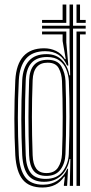

<svg xmlns="http://www.w3.org/2000/svg" viewBox="-20 -820 403 847"><path d="M287.8 0 290.5 -118.2 286.8 -118.5Q279.5 -73.8 250.1 -45.9Q220.8 -18 174.2 -18Q128 -18 104.9 -46.1Q81.8 -74.2 78 -135Q74.2 -212 74 -294.1Q73.8 -376.2 78 -466Q81 -521.2 107.4 -551.2Q133.8 -581.2 185.5 -581.2Q228.2 -581.2 253.8 -554.4Q279.2 -527.5 286 -487.8H289.5L286.8 -611.5V-693.8H165.5V-706.5H286.8V-800H302.2V-706.5H358V-693.8H302.2V0ZM165.5 -719.2V-732H256.2V-800H272.5V-719.2ZM317.5 -719.2V-800H333V-732H358V-719.2ZM167.2 7.2Q108.8 7.2 80.4 -27.4Q52 -62 47.5 -135Q39.2 -291 47.5 -466.2Q55.5 -607 174.5 -607Q203.8 -607 227.9 -595Q252 -583 266.2 -559.2H270L256.2 -639.5V-668.2H165.5V-681H272.5V-632.8L281.5 -530.8H275.8Q249 -594.2 179.8 -594.2Q122.8 -594.2 94.5 -560.9Q66.2 -527.5 63 -466.5Q58.8 -382.5 58.8 -301.2Q58.8 -220 63 -135.2Q66.8 -70.8 91.5 -38Q116.2 -5.2 170.2 -5.2Q207.8 -5.2 235.8 -24.9Q263.8 -44.5 276.8 -75.5H280.2L276 0H261.8L262 -6.8L266.2 -40.5H263Q231.2 7.2 167.2 7.2ZM317.5 0V-681H358V-668.2H333V0ZM181.2 -30.8Q232.2 -30.8 256.9 -64.2Q281.5 -97.8 283.5 -140Q286.5 -223.2 286.8 -304.6Q287 -386 283.8 -462.2Q282.2 -489.2 272.5 -513.5Q262.8 -537.8 242.2 -553.1Q221.8 -568.5 188 -568.5Q97.8 -568.5 93.5 -466Q90 -376.5 90.1 -300.2Q90.2 -224 93.5 -135Q95.5 -83.5 115.6 -57.1Q135.8 -30.8 181.2 -30.8ZM185 -44Q146 -44 128.1 -66.9Q110.2 -89.8 108.5 -135.2Q105.5 -221.5 105.6 -303.5Q105.8 -385.5 108.5 -465.8Q111.8 -556.2 190.2 -556.2Q233.8 -556.2 250.5 -527.5Q267.2 -498.8 269 -462.8Q271.8 -384.5 271.8 -304.4Q271.8 -224.2 268.8 -140Q267.2 -98.8 246.5 -71.4Q225.8 -44 185 -44ZM185 -56.5Q220 -56.5 235.9 -80.8Q251.8 -105 253.5 -140Q256.8 -221.8 256.6 -303.8Q256.5 -385.8 253.5 -462.5Q252.2 -494.5 239.1 -519Q226 -543.5 190.2 -543.5Q127 -543.5 124 -466Q120.8 -383.2 120.8 -303.5Q120.8 -223.8 124 -135.2Q125.5 -96.2 139.8 -76.4Q154 -56.5 185 -56.5Z"/></svg>

Font: Big Shoulders Inline Display Medium
Style: Regular
Weight: 500
Designer: Patric King
Foundry: XO Type Co
Version: Version 1.000